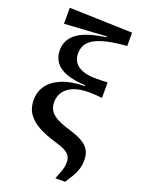

<svg xmlns="http://www.w3.org/2000/svg" viewBox="-173 -813 809 1094"><g transform="rotate(20 232.0 -265.5)"><path d="M308 205Q320 174 329 149.5Q338 125 338 96Q338 76 329 61Q320 46 298 34Q276 22 234 10Q176 -7 132 -30.5Q88 -54 63.5 -88.5Q39 -123 39 -173Q39 -221 65 -259Q91 -297 145.5 -320.5Q200 -344 286 -346V-351Q219 -354 173.5 -370Q128 -386 105 -416.5Q82 -447 82 -490Q82 -524 96.5 -550.5Q111 -577 140 -597Q169 -617 213.5 -630Q258 -643 317 -651L307 -638V-655L53 -639V-736L435 -724V-643Q364 -638 315.5 -626.5Q267 -615 238.5 -598Q210 -581 198 -558.5Q186 -536 186 -507Q186 -476 202 -454Q218 -432 250 -420Q282 -408 330 -408Q349 -408 366.5 -408.5Q384 -409 401 -410V-316Q384 -318 363 -319.5Q342 -321 320 -321Q264 -321 227 -305.5Q190 -290 171.5 -263Q153 -236 153 -201Q153 -170 167.5 -148.5Q182 -127 213 -111Q244 -95 292 -81Q342 -66 372 -48Q402 -30 415 -5.5Q428 19 428 52Q428 81 420 106.5Q412 132 398 155.5Q384 179 367 205Z"/></g></svg>

Font: Source Serif 4 SemiBold
Style: Regular
Weight: 600
Designer: Frank Grießhammer
Foundry: Adobe Systems Incorporated
Version: Version 4.004;hotconv 1.0.116;makeotfexe 2.5.65601